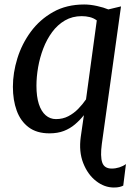

<svg xmlns="http://www.w3.org/2000/svg" viewBox="-20 -584 597 856"><path d="M487.5 252Q445.5 252 408.2 223Q371 194 351 143Q331 92 340 26.5L354 -70.5Q336 -48 314.2 -29.5Q292.5 -11 264.8 -0.2Q237 10.5 200.5 10.5Q143.5 10.5 107.5 -16.8Q71.5 -44 54.5 -90.8Q37.5 -137.5 37.5 -197Q37.5 -259.5 57.5 -324Q77.5 -388.5 117.5 -442.8Q157.5 -497 217 -530.5Q276.5 -564 355.5 -564Q382.5 -564 412.8 -557.2Q443 -550.5 463 -542L519.5 -555.5L434 57.5Q426.5 113.5 435.8 140.5Q445 167.5 478 167.5Q495.5 167.5 512 162.2Q528.5 157 541.5 147.5L529.5 243.5Q523 247 513 249.5Q503 252 487.5 252ZM229.5 -53Q260 -53 284.5 -65.8Q309 -78.5 328.8 -98.8Q348.5 -119 363.5 -141L411.5 -493Q397.5 -503.5 380.2 -507.8Q363 -512 344.5 -512Q302.5 -512 269.5 -492.8Q236.5 -473.5 212.5 -441Q188.5 -408.5 173 -368Q157.5 -327.5 150 -284.5Q142.5 -241.5 142.5 -201.5Q142.5 -153.5 153.2 -120.2Q164 -87 183.8 -70Q203.5 -53 229.5 -53Z"/></svg>

Font: Merriweather 28pt
Style: Italic
Weight: 400
Italic angle: -7.8°
Version: Version 2.101